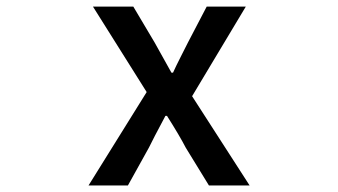

<svg xmlns="http://www.w3.org/2000/svg" viewBox="-20 -570 1040 590"><path d="M252 0 430.7 -287.1 265.6 -549.8H389.6L455.1 -439.5Q460 -430.7 506.8 -346.7H511.7Q519.5 -364.3 535.6 -396Q551.8 -427.7 557.6 -439.5L615.2 -549.8H735.4L570.3 -274.4L747.1 0H622.1L550.8 -116.2Q532.2 -152.3 493.2 -213.9H488.3Q449.2 -140.6 437.5 -116.2L373 0Z"/></svg>

Font: Gen Shin Gothic Monospace Medium
Style: Regular
Weight: 500
Designer: [Source Han Sans]
Ryoko NISHIZUKA  (kana & ideographs); Paul D. Hunt (Latin, Greek & Cyrillic); Wenlong ZHANG  (bopomofo
Version: Version 1.002.20150607